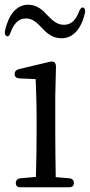

<svg xmlns="http://www.w3.org/2000/svg" viewBox="-24 -789 380 813"><path d="M43 -14C43 -2 50 4 63 4H269C282 4 289 -3 289 -14C289 -25 282 -33 270 -34L212 -39C211 -95 210 -175 210 -228V-379L213 -505C213 -515 211 -521 207 -525C203 -528 196 -530 185 -527L55 -496C44 -493 38 -486 38 -475C38 -464 46 -458 58 -457L127 -454C129 -405 131 -352 131 -287V-228C131 -175 130 -95 128 -40L62 -34C50 -33 43 -25 43 -14ZM5 -636C11 -633 17 -639 21 -652C35 -690 55 -711 86 -711C117 -711 136 -689 157 -667C178 -645 201 -627 237 -627C287 -627 321 -669 336 -735C338 -747 335 -754 329 -757C323 -759 316 -754 311 -741C298 -705 278 -684 247 -684C216 -684 198 -703 175 -726C155 -749 130 -769 95 -769C45 -769 11 -724 -3 -658C-5 -645 -2 -638 5 -636Z"/></svg>

Font: 寒蝉锦书宋
Style: Regular
Weight: 400
Designer: 寒蝉锦书宋{Warren} 思源宋体{Ryoko NISHIZUKA 西塚涼子 (kana & ideographs); Frank Grießhammer (Latin, Greek & Cyrillic); Wenlong ZHANG 
Foundry: Adobe & ChillType
Version: Version 2.000;Glyphs 3.1.1 (3135)